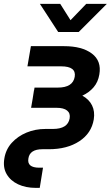

<svg xmlns="http://www.w3.org/2000/svg" viewBox="-48 -750 570 975"><path d="M133.8 204.1Q82.5 204.1 43.7 185.8Q4.9 167.5 -14.4 134Q-33.7 100.6 -25.9 54.7Q-18.6 8.8 11.7 -24.7Q42 -58.1 86.7 -76.7Q131.3 -95.2 183.1 -95.2H220.7Q296.4 -95.2 305.7 -148.9Q310.1 -174.8 292.7 -188.7Q275.4 -202.6 238.8 -202.6H109.9L117.7 -247.6L124.5 -291H125L127.4 -305.2H245.6Q322.3 -305.2 331.5 -360.4Q339.8 -413.1 262.7 -413.1H91.3L108.9 -515.6H277.3Q368.2 -515.6 418.2 -478.3Q468.3 -440.9 456.5 -372.1Q450.2 -333.5 427.5 -306.9Q404.8 -280.3 370.1 -264.2Q404.3 -245.6 419.4 -214.8Q434.6 -184.1 428.2 -143.6Q416.5 -73.2 354.7 -32.7Q293 7.8 199.7 7.8H167.5Q103 7.8 96.2 54.7Q87.9 101.6 151.9 101.6H170.4L153.8 204.1ZM257.8 -730.5 310.1 -647.5 390.1 -730.5H494.1V-730L351.6 -587.4H247.6L154.8 -730V-730.5Z"/></svg>

Font: Inter Display SemiBold
Style: Italic
Weight: 600
Italic angle: -9.39999°
Designer: Rasmus Andersson
Foundry: rsms
Version: Version 4.000;git-a52131595